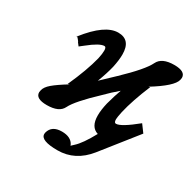

<svg xmlns="http://www.w3.org/2000/svg" viewBox="-140 -583 888 890"><g transform="rotate(30 304.0 -138.0)"><path d="M227.1 -295.9Q232.9 -322.8 232.9 -339.8Q232.9 -358.9 223.1 -358.9Q197.8 -358.9 142.1 -314L120.1 -296.9L106.9 -314H107.9Q106.9 -315.9 104.5 -318.8Q102.1 -321.8 100.1 -324.5Q98.1 -327.1 96.2 -329.1L90.8 -334L89.8 -333L88.9 -332V-336.9L90.8 -334Q177.7 -444.8 248 -444.8Q314.9 -444.8 314.9 -366.2Q314.9 -336.4 306.2 -295.9Q296.4 -254.9 276.9 -204.1Q310.1 -236.3 345.2 -269Q441.4 -360.8 462.9 -405.8Q481.9 -444.8 547.9 -444.8Q607.9 -444.8 607.9 -410.2Q607.9 -407.2 606 -398.9Q597.2 -360.8 493.2 -296.9L502 -299.8Q461.9 -203.6 445.8 -133.8Q439 -101.6 439 -91.8Q439 -72.8 449.2 -73.2Q476.1 -73.2 553.2 -136.2L582 -97.2L435.1 87.9Q370.1 168.9 275.9 168.9Q185.1 168.9 185.1 133.8Q185.1 131.8 185.5 129.9Q186 127.9 186 126Q197.3 83 251 83Q299.8 83 315.9 115.2Q315.9 116.2 316.4 117.7Q316.9 119.1 317.9 120.1Q324.7 113.3 332 106.9Q361.8 80.1 399.9 9.8Q356.9 -3.4 356.9 -64.9Q356.9 -94.7 366.2 -133.8Q380.4 -185.5 392.1 -216.8Q358.9 -189 326.2 -155.8Q231.9 -66.9 211.9 -25.9Q193.8 12.2 127.9 12.2Q67.9 12.2 67.9 -22Q67.9 -24.9 69.8 -33.2Q73.7 -52.2 97.4 -72.5Q121.1 -92.8 171.9 -124L163.1 -121.1Q209 -222.7 227.1 -295.9Z"/></g></svg>

Font: Linux Libertine O
Style: Semibold Italic
Weight: 600
Italic angle: -11.5°
Designer: Philipp H. Poll
Foundry: Philipp H. Poll
Version: Version 5.1.2